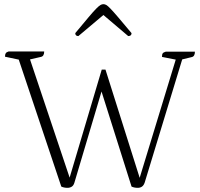

<svg xmlns="http://www.w3.org/2000/svg" viewBox="-20 -889 959 921"><path d="M304 12Q287 12 274 6L70 -603L4 -617Q4 -628 7.5 -633.5Q11 -639 21 -642H192Q192 -619 176 -616L124 -604L314 -37L468 -555H486L650 -36L823 -603L757 -616Q757 -628 760.5 -633Q764 -638 775 -641H915Q915 -618 899 -615L854 -604L674 -13Q669 1 660.5 6.5Q652 12 641 12Q624 12 611 6L467 -450L337 -13Q333 1 324 6.5Q315 12 304 12ZM476 -869Q483 -869 490 -865Q497 -861 510 -847.5Q523 -834 547 -806Q571 -778 611 -730Q611 -716 595 -716L476 -817L356 -716Q341 -716 341 -730Q381 -778 404.5 -806Q428 -834 441.5 -847.5Q455 -861 462 -865Q469 -869 476 -869Z"/></svg>

Font: Petrona ExtraLight
Style: Regular
Weight: 200
Designer: Ringo R. Seeber
Foundry: Ringo R. Seeber
Version: Version 2.001; ttfautohint (v1.8.3)